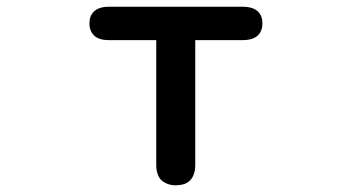

<svg xmlns="http://www.w3.org/2000/svg" viewBox="-20 -515 1040 567"><path d="M497.1 32.2Q486.3 32.2 475.6 28.3Q464.8 24.4 457 17.6Q441.4 2 441.4 -28.3V-396.5H301.8Q271.5 -396.5 257.8 -410.2Q244.1 -423.8 244.1 -445.8Q244.1 -467.8 256.8 -480.5Q271.5 -495.1 301.8 -495.1H696.3Q727.5 -495.1 742.2 -480.5Q754.9 -467.8 754.9 -446.3Q754.9 -423.8 742.2 -411.1Q727.5 -396.5 696.3 -396.5H556.6V-28.3Q556.6 12.7 529.3 26.4Q516.6 32.2 497.1 32.2Z"/></svg>

Font: FakePearl
Style: SemiBold
Weight: 400
Version: Version 1.2